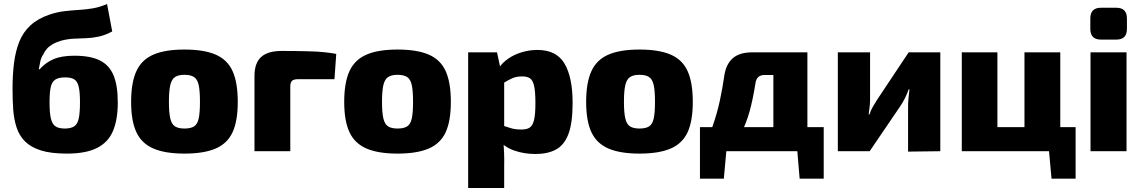

<svg xmlns="http://www.w3.org/2000/svg" viewBox="-20 -760 5740 965"><path d="M316 12Q236 12 185.5 -4Q135 -20 106 -49Q77 -78 63.5 -119Q50 -160 46.5 -208.5Q43 -257 43 -313Q43 -384 50.5 -443.5Q58 -503 77 -550.5Q96 -598 132.5 -632Q169 -666 227 -686Q265 -699 301.5 -703.5Q338 -708 374 -710Q410 -712 446 -718Q482 -724 518 -740L544 -602Q509 -583 476 -576Q443 -569 412 -568Q381 -567 350.5 -565.5Q320 -564 289 -556Q262 -548 244 -537.5Q226 -527 215 -514Q204 -501 197 -486Q186 -469 182.5 -451Q179 -433 175 -412H179Q194 -428 210.5 -440.5Q227 -453 247.5 -462Q268 -471 294.5 -475.5Q321 -480 353 -480Q435 -480 482.5 -456Q530 -432 551 -380.5Q572 -329 572 -245Q572 -159 548 -102Q524 -45 468 -16.5Q412 12 316 12ZM306 -114Q335 -114 352 -124.5Q369 -135 375.5 -163.5Q382 -192 382 -246Q382 -298 375.5 -324.5Q369 -351 353.5 -361Q338 -371 308 -371Q275 -371 258 -360Q241 -349 235 -322Q229 -295 229 -246Q229 -192 236 -163.5Q243 -135 259.5 -124.5Q276 -114 306 -114Z M907 -511Q1005 -511 1064 -485.5Q1123 -460 1149 -402.5Q1175 -345 1175 -248Q1175 -152 1149 -95.5Q1123 -39 1064 -13.5Q1005 12 907 12Q810 12 751 -13.5Q692 -39 665.5 -95.5Q639 -152 639 -248Q639 -345 665.5 -402.5Q692 -460 751 -485.5Q810 -511 907 -511ZM907 -384Q877 -384 860 -373Q843 -362 836 -333Q829 -304 829 -248Q829 -193 836 -164Q843 -135 860 -124.5Q877 -114 907 -114Q938 -114 955 -124.5Q972 -135 978.5 -164Q985 -193 985 -248Q985 -304 978.5 -333Q972 -362 955 -373Q938 -384 907 -384Z M1396 -504Q1465 -504 1538.5 -502Q1612 -500 1670 -489L1661 -362H1478Q1457 -362 1448 -354Q1439 -346 1439 -325V0H1259V-378Q1259 -443 1292.5 -473.5Q1326 -504 1396 -504Z M1978 -511Q2076 -511 2135 -485.5Q2194 -460 2220 -402.5Q2246 -345 2246 -248Q2246 -152 2220 -95.5Q2194 -39 2135 -13.5Q2076 12 1978 12Q1881 12 1822 -13.5Q1763 -39 1736.5 -95.5Q1710 -152 1710 -248Q1710 -345 1736.5 -402.5Q1763 -460 1822 -485.5Q1881 -511 1978 -511ZM1978 -384Q1948 -384 1931 -373Q1914 -362 1907 -333Q1900 -304 1900 -248Q1900 -193 1907 -164Q1914 -135 1931 -124.5Q1948 -114 1978 -114Q2009 -114 2026 -124.5Q2043 -135 2049.5 -164Q2056 -193 2056 -248Q2056 -304 2049.5 -333Q2043 -362 2026 -373Q2009 -384 1978 -384Z M2681 -509Q2777 -509 2817.5 -440Q2858 -371 2858 -243Q2858 -142 2837 -86.5Q2816 -31 2774.5 -8.5Q2733 14 2671 14Q2616 14 2567 -2.5Q2518 -19 2485 -57L2497 -132Q2523 -124 2545.5 -116.5Q2568 -109 2601 -109Q2627 -109 2642 -118.5Q2657 -128 2664 -156.5Q2671 -185 2671 -242Q2671 -299 2664.5 -328Q2658 -357 2643.5 -366.5Q2629 -376 2605 -376Q2576 -376 2555.5 -367Q2535 -358 2511 -343L2487 -417Q2503 -443 2532.5 -464Q2562 -485 2601 -497Q2640 -509 2681 -509ZM2478 -497 2496 -413 2514 -398V-71L2509 -59Q2512 -28 2513.5 7.5Q2515 43 2514 76V185H2333V-497Z M3194 -511Q3292 -511 3351 -485.5Q3410 -460 3436 -402.5Q3462 -345 3462 -248Q3462 -152 3436 -95.5Q3410 -39 3351 -13.5Q3292 12 3194 12Q3097 12 3038 -13.5Q2979 -39 2952.5 -95.5Q2926 -152 2926 -248Q2926 -345 2952.5 -402.5Q2979 -460 3038 -485.5Q3097 -511 3194 -511ZM3194 -384Q3164 -384 3147 -373Q3130 -362 3123 -333Q3116 -304 3116 -248Q3116 -193 3123 -164Q3130 -135 3147 -124.5Q3164 -114 3194 -114Q3225 -114 3242 -124.5Q3259 -135 3265.5 -164Q3272 -193 3272 -248Q3272 -304 3265.5 -333Q3259 -362 3242 -373Q3225 -384 3194 -384Z M4026 -497V-383H3822Q3783 -383 3777 -342Q3764 -259 3747 -198.5Q3730 -138 3705 -91Q3680 -44 3643 0H3505Q3540 -64 3562 -127Q3584 -190 3597.5 -252Q3611 -314 3620 -377Q3628 -436 3662 -466.5Q3696 -497 3761 -497ZM3631 -5 3618 138H3498V-5ZM4120 -121V0H3498V-121ZM4120 -5V138H3999L3987 -5ZM4038 -497V0H3867V-497Z M4706 -497V0L4544 2V-223Q4544 -245 4546 -265.5Q4548 -286 4551 -311H4547Q4540 -290 4528.5 -267Q4517 -244 4506 -228L4351 0H4191V-497H4353V-262Q4353 -243 4351 -225Q4349 -207 4346 -185H4350Q4357 -206 4367 -223.5Q4377 -241 4388 -258L4547 -497Z M4993 -497V0H4814V-497ZM5386 -121V0H4982V-121ZM5309 -497V0H5129V-497ZM5386 -5V138H5265L5252 -5Z M5642 -497V0H5461V-497ZM5591 -721Q5644 -721 5644 -667V-615Q5644 -561 5591 -561H5513Q5460 -561 5460 -615V-667Q5460 -721 5513 -721Z"/></svg>

Font: Exo 2 ExtraBold
Style: Regular
Weight: 800
Designer: Natanael Gama
Foundry: Natanael Gama
Version: Version 2.010